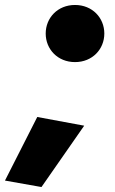

<svg xmlns="http://www.w3.org/2000/svg" viewBox="-27 -580 465 773"><path d="M157 -445C157 -382 205 -330 275 -330C345 -330 393 -382 393 -445C393 -508 345 -560 275 -560C205 -560 157 -508 157 -445ZM123 -109 -7 147 140 173 312 -74Z"/></svg>

Font: Jost* Black
Style: Italic
Weight: 900
Italic angle: -10°
Version: Version 3.7